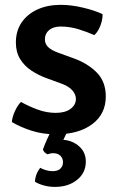

<svg xmlns="http://www.w3.org/2000/svg" viewBox="-20 -528 479 774"><path d="M28 -36Q29 -55.5 39.8 -79.2Q50.5 -103 64.5 -117Q96 -99.5 132 -86.2Q168 -73 204.5 -73Q242.5 -73 264 -88.8Q285.5 -104.5 286 -128.5Q286 -148 271.2 -164.2Q256.5 -180.5 227.5 -191L170 -212Q135 -224.5 106.5 -243.5Q78 -262.5 61 -290.2Q44 -318 44 -356.5Q44 -403.5 67.2 -437.5Q90.5 -471.5 131.2 -490Q172 -508.5 225 -508.5Q267 -508.5 314.5 -497.2Q362 -486 393.5 -471Q394 -456.5 389.8 -440.2Q385.5 -424 377.8 -409.5Q370 -395 360 -386.5Q332.5 -399 297 -410Q261.5 -421 224.5 -421Q195 -421 178 -406.8Q161 -392.5 161 -369.5Q161 -350.5 174.5 -337.8Q188 -325 216 -315L278 -292.5Q334.5 -272 370.5 -235.2Q406.5 -198.5 406.5 -139Q406.5 -68.5 351.8 -27.5Q297 13.5 205.5 13.5Q152.5 13.5 106.8 -1.2Q61 -16 28 -36ZM153 75Q158.5 58.5 169.5 34Q180.5 9.5 189.5 -6H257.5Q252.5 1 245.8 14Q239 27 235.5 35.5Q274 39 300 62.8Q326 86.5 326 123.5Q326 168.5 290.8 197Q255.5 225.5 201.5 225.5Q177.5 225.5 155.5 219.2Q133.5 213 121 204.5Q121.5 189.5 127.2 174.5Q133 159.5 142.5 148.5Q151.5 154 165 158Q178.5 162 192 162Q213.5 162 223.8 151.5Q234 141 234 126Q234 111 223.8 100.2Q213.5 89.5 194 89.5Q188 89.5 182.2 91Q176.5 92.5 171.5 94Q158 88 153 75Z"/></svg>

Font: Signika Medium
Style: Regular
Weight: 500
Designer: Anna Giedry
Foundry: Anna Giedry
Version: Version 2.000